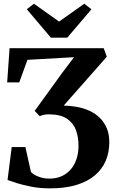

<svg xmlns="http://www.w3.org/2000/svg" viewBox="-20 -1002 628 1032"><path d="M249 10.5Q196.5 10.5 150.2 1.8Q104 -7 70.2 -17.8Q36.5 -28.5 20.5 -34.5L43 -211.5H116.5L146.5 -77.5Q151 -71.5 164.2 -63.2Q177.5 -55 198.5 -48.5Q219.5 -42 246.5 -42Q281 -42 309.5 -54.2Q338 -66.5 358.8 -89.8Q379.5 -113 390.8 -146Q402 -179 402 -219.5Q402 -263.5 388.8 -301.2Q375.5 -339 341.8 -362.8Q308 -386.5 246 -387.5Q229.5 -387.5 217.2 -385.2Q205 -383 193.5 -377.5L166.5 -406L314 -610L378 -694.5L127.5 -680.5L83.5 -559H18.5L31.5 -743H537.5L554 -697L322.5 -434.5Q340 -434 357 -432.5Q374 -431 390 -428Q429 -421.5 461.5 -406.2Q494 -391 517.8 -367.2Q541.5 -343.5 554.5 -311.5Q567.5 -279.5 567.5 -238Q567.5 -182.5 548 -137Q528.5 -91.5 488.8 -58.5Q449 -25.5 389.2 -7.5Q329.5 10.5 249 10.5ZM253.5 -799.5 124 -952.5 162.5 -982 297.5 -886 433 -982 471.5 -952 341.5 -799.5Z"/></svg>

Font: Merriweather 60pt
Style: Bold
Weight: 700
Version: Version 2.100